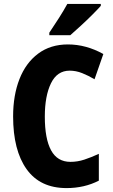

<svg xmlns="http://www.w3.org/2000/svg" viewBox="-20 -1017 577 981"><path d="M336 -656Q272 -656 240.5 -591.5Q209 -527 209 -421Q209 -308 241 -249Q273 -190 340 -190Q376 -190 411 -201.5Q446 -213 485 -231V-94Q411 -56 320 -56Q185 -56 116 -152.5Q47 -249 47 -422Q47 -530 79.5 -613Q112 -696 175 -743Q238 -790 327 -790Q374 -790 419.5 -777.5Q465 -765 508 -741L463 -612Q431 -631 399.5 -643.5Q368 -656 336 -656ZM495 -987Q479 -969 451.5 -941.5Q424 -914 393.5 -886Q363 -858 339 -837H232V-850Q257 -887 281.5 -925.5Q306 -964 324 -997H495Z"/></svg>

Font: Noto Sans Malayalam UI Condensed ExtraBold
Style: Regular
Weight: 800
Width: 3
Designer: Jelle Bosma - Monotype Design Team
Foundry: Monotype Imaging Inc.
Version: Version 2.104; ttfautohint (v1.8.4.7-5d5b)